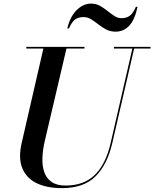

<svg xmlns="http://www.w3.org/2000/svg" viewBox="-20 -1004 836 1040"><path d="M431.5 -911.5Q404 -911.5 386.2 -898Q368.5 -884.5 353.5 -850H344.5Q359.5 -914 395.2 -949.2Q431 -984.5 473 -984.5Q500 -984.5 521.5 -972.5Q543 -960.5 562 -945Q581 -929.5 599.5 -917.5Q618 -905.5 638 -905.5Q665.5 -905.5 683.5 -919.2Q701.5 -933 716 -967H725Q710 -896 679.5 -864.2Q649 -832.5 606.5 -832.5Q577.5 -832.5 554.8 -844.5Q532 -856.5 512.5 -872Q493 -887.5 473.8 -899.5Q454.5 -911.5 431.5 -911.5ZM122.5 -750H437.5V-741H340L222.5 -240Q211.5 -193 209.8 -149.8Q208 -106.5 219.5 -72.5Q231 -38.5 259 -18.8Q287 1 335.5 1Q436 1 494.8 -57.8Q553.5 -116.5 579.5 -230L697 -741H597V-750H795.5V-741H706.5L588.5 -230Q561.5 -112.5 497.5 -48.8Q433.5 15 315 15Q233.5 15 178 -12Q122.5 -39 100.5 -93.5Q78.5 -148 97.5 -230L215 -741H122.5Z"/></svg>

Font: Bodoni* 24pt Medium
Style: Italic
Weight: 500
Italic angle: -13°
Version: Version 2.3